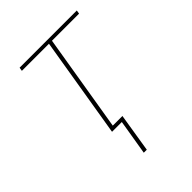

<svg xmlns="http://www.w3.org/2000/svg" viewBox="-201 -623 902 902"><g transform="rotate(-45 250.0 -172.5)"><path d="M220 175 249 0H184L267 -502H87L90 -520H470L467 -502H287L207 -18H271L240 175Z"/></g></svg>

Font: Iosevka SS04 Thin Oblique
Style: Regular
Weight: 100
Italic angle: -9°
Monospace: yes
Designer: Belleve Invis
Foundry: Belleve Invis
Version: Version 19.0.0; ttfautohint (v1.8.4)